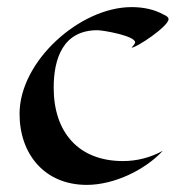

<svg xmlns="http://www.w3.org/2000/svg" viewBox="-20 -512 502 540"><path d="M454 -458C454 -464 447 -468 442 -470C414 -486 382 -492 350 -492C205 -492 35 -340 35 -192C35 -78 106 8 224 8C300 8 387 -33 438 -88C404 -69 365 -59 326 -59C199 -59 131 -142 131 -265C131 -347 157 -427 254 -427C271 -427 360 -411 360 -393C360 -389 353 -381 350 -378C363 -377 454 -438 454 -458Z"/></svg>

Font: Fondamento
Style: Regular
Weight: 400
Designer: Astigmatic (AOETI)
Foundry: Astigmatic (AOETI)
Version: Version 1.001